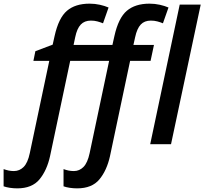

<svg xmlns="http://www.w3.org/2000/svg" viewBox="-130 -785 1113 1045"><path d="M-36.1 240.2Q-57.1 240.2 -76.9 237.1Q-96.7 233.9 -110.4 229V135.3Q-95.7 140.6 -82.5 143.3Q-69.3 146 -54.2 146Q-23.9 146 -1.5 123.8Q21 101.6 32.2 48.3L138.2 -453.6H51.8L62.5 -506.3L156.7 -542L167 -588.4Q189 -687.5 234.4 -726.3Q279.8 -765.1 357.4 -765.1Q386.7 -765.1 413.8 -759Q440.9 -752.9 460.9 -744.1L430.7 -658.2Q416 -664.1 399.9 -668.5Q383.8 -672.9 364.7 -672.9Q330.1 -672.9 309.6 -651.4Q289.1 -629.9 279.3 -582.5L270.5 -540.5H481.9L492.7 -588.9Q514.6 -687.5 560.3 -726.3Q606 -765.1 683.6 -765.1Q712.9 -765.1 740 -759Q767.1 -752.9 787.1 -744.1L756.8 -658.2Q742.7 -664.1 726.3 -668.5Q710 -672.9 690.9 -672.9Q656.2 -672.9 636 -651.4Q615.7 -629.9 605.5 -582.5L596.2 -540.5H708L689.5 -453.6H578.1L468.8 64Q451.7 142.1 411.1 191.2Q370.6 240.2 289.6 240.2Q269 240.2 249 237.1Q229 233.9 215.8 229V135.3Q230 140.6 243.4 143.3Q256.8 146 272.5 146Q302.2 146 324.5 123.5Q346.7 101.1 357.9 48.3L463.9 -453.6H252L142.6 64Q125.5 142.1 85 191.2Q44.4 240.2 -36.1 240.2ZM687.5 0 848.1 -759.8H962.4L800.8 0Z"/></svg>

Font: Open Sans SemiBold
Style: Italic
Weight: 600
Italic angle: -12°
Designer: Monotype Design Team
Foundry: Monotype Imaging Inc.
Version: Version 3.003; ttfautohint (v1.8.4)